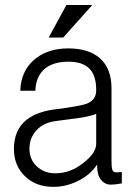

<svg xmlns="http://www.w3.org/2000/svg" viewBox="-20 -723 540 761"><path d="M365.2 -71.3V-62.5Q365.2 -28.3 380.9 -9.8Q395.5 8.8 419.9 8.8Q427.7 8.8 436.5 7.8Q449.2 5.9 462.9 3.9V-41L440.4 -40Q427.7 -40 424.8 -51.8Q421.9 -61.5 421.9 -87.9V-374Q421.9 -451.2 376 -492.2Q331.1 -531.2 251 -531.2Q167 -531.2 114.3 -485.4Q62.5 -439.5 60.5 -363.3H120.1Q122.1 -419.9 157.2 -450.2Q191.4 -478.5 251 -478.5Q307.6 -478.5 334 -451.2Q361.3 -424.8 361.3 -365.2Q361.3 -328.1 327.1 -313.5Q301.8 -302.7 209 -291Q127 -282.2 84 -247.1Q35.2 -207 35.2 -132.8Q35.2 -66.4 79.1 -24.4Q122.1 17.6 191.4 17.6Q241.2 17.6 287.1 -4.9Q337.9 -29.3 365.2 -71.3ZM361.3 -271.5V-153.3Q361.3 -117.2 312.5 -79.1Q260.7 -36.1 199.2 -36.1Q155.3 -36.1 126 -63.5Q96.7 -90.8 96.7 -133.8Q96.7 -175.8 124 -206.1Q152.3 -237.3 201.2 -243.2L237.3 -248Q284.2 -253.9 302.7 -256.8Q337.9 -262.7 361.3 -271.5ZM345.7 -703.1H243.2L172.9 -574.2H230.5Z"/></svg>

Font: DotumChe
Style: Regular
Weight: 400
Monospace: yes
Version: Version 2.21